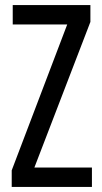

<svg xmlns="http://www.w3.org/2000/svg" viewBox="-20 -734 401 754"><path d="M341 0H26V-65L244 -638H30V-714H335V-648L115 -76H341Z"/></svg>

Font: Noto Sans Lao ExtraCondensed
Style: Regular
Weight: 400
Width: 2
Designer: Monotype Design Team
Foundry: Monotype Imaging Inc.
Version: Version 2.003; ttfautohint (v1.8.4.7-5d5b)